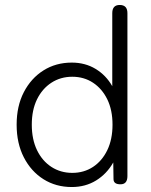

<svg xmlns="http://www.w3.org/2000/svg" viewBox="-20 -742 608 773"><path d="M269 11Q205 11 155 -20.5Q105 -52 76 -108.5Q47 -165 47 -240Q47 -315 76 -371Q105 -427 155 -458.5Q205 -490 269 -490Q323 -490 365 -464.5Q407 -439 432 -395V-689Q432 -722 462 -722Q493 -722 493 -689V-33Q493 0 465 0Q437 0 437 -21L436 -88Q410 -42 367 -15.5Q324 11 269 11ZM271 -46Q318 -46 354.5 -70Q391 -94 412 -137.5Q433 -181 433 -240Q433 -299 412 -342Q391 -385 354.5 -409Q318 -433 271 -433Q224 -433 187 -409Q150 -385 129 -342Q108 -299 108 -240Q108 -181 129 -137.5Q150 -94 187 -70Q224 -46 271 -46Z"/></svg>

Font: Shin Retro Maru Gothic Regular
Style: Regular
Weight: 400
Designer: Iose
Foundry: Typographish
Version: Version 1.002